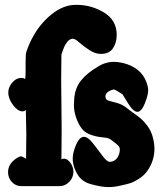

<svg xmlns="http://www.w3.org/2000/svg" viewBox="-20 -759 655 780"><path d="M275.4 -115.2Q275.4 -138.7 289.1 -170.9Q302.7 -203.1 321.3 -203.1Q336.9 -203.1 356.9 -177.7Q377 -152.3 395.5 -127Q414.1 -101.6 425.8 -101.6H426.8Q444.3 -102.5 455.1 -116.2Q465.8 -129.9 466.8 -150.4V-152.3Q466.8 -161.1 460 -168Q453.1 -174.8 430.7 -191.4Q421.9 -199.2 396 -201.2Q370.1 -203.1 343.8 -213.4Q317.4 -223.6 302.7 -251Q280.3 -292 280.3 -333Q280.3 -335.9 280.8 -342.3Q281.2 -348.6 281.2 -352.5Q283.2 -399.4 308.6 -431.2Q334 -462.9 377.9 -488.3Q408.2 -507.8 444.3 -507.8Q459 -507.8 480.5 -502.9Q552.7 -484.4 574.2 -426.8Q582 -406.2 582 -392.6Q582 -373 568.4 -338.9Q554.7 -304.7 538.1 -304.7Q521.5 -304.7 500 -339.8L477.5 -376Q448.2 -395.5 442.4 -395.5Q439.5 -395.5 437.5 -394.5Q408.2 -385.7 408.2 -366.2Q408.2 -365.2 408.7 -363.8Q409.2 -362.3 409.2 -361.3Q411.1 -352.5 422.4 -349.6Q433.6 -346.7 455.1 -340.8Q476.6 -335 495.1 -320.3Q502.9 -313.5 522.9 -299.3Q543 -285.2 553.7 -275.9Q564.5 -266.6 578.1 -248.5Q591.8 -230.5 598.6 -209Q607.4 -180.7 607.4 -154.3Q607.4 -106.4 579.1 -65.4Q565.4 -45.9 544.4 -32.7Q523.4 -19.5 509.8 -15.1Q496.1 -10.7 468.8 -4.9Q443.4 1 422.9 1Q398.4 1 374 -4.9Q373 -4.9 367.2 -6.3Q361.3 -7.8 359.4 -8.3Q357.4 -8.8 351.6 -10.3Q345.7 -11.7 343.3 -12.7Q340.8 -13.7 335.4 -15.6Q330.1 -17.6 327.1 -19.5Q324.2 -21.5 319.3 -24.4Q314.5 -27.3 311.5 -30.3Q308.6 -33.2 304.7 -37.1Q300.8 -41 297.9 -45.9Q275.4 -80.1 275.4 -115.2ZM454.1 -617.2Q454.1 -585.9 439 -563Q423.8 -540 389.6 -540Q367.2 -540 343.8 -555.2Q320.3 -570.3 302.7 -585.9Q285.2 -601.6 276.4 -601.6H273.4Q261.7 -599.6 253.4 -588.9Q245.1 -578.1 241.2 -569.3Q237.3 -560.5 229.5 -537.1Q228.5 -496.1 228.5 -434.6Q228.5 -397.5 229.5 -336.4Q230.5 -275.4 230.5 -230.5Q230.5 -160.2 229.5 -111.3Q232.4 -114.3 239.3 -114.3Q256.8 -114.3 270.5 -90.8Q278.3 -75.2 278.3 -61.5Q278.3 -38.1 261.7 -20.5Q245.1 -2.9 221.7 -2.9H66.4Q43.9 -2.9 28.3 -19.5Q12.7 -36.1 12.7 -59.6Q12.7 -92.8 45.9 -115.2Q58.6 -124 66.4 -124Q68.4 -124 85.9 -114.3Q85.9 -138.7 86.4 -170.9Q86.9 -203.1 86.9 -214.8Q86.9 -230.5 85 -312.5Q80.1 -306.6 71.3 -306.6Q52.7 -306.6 33.2 -332Q13.7 -357.4 13.7 -383.8Q13.7 -399.4 23.4 -415Q42 -442.4 66.4 -442.4Q77.1 -442.4 82 -437.5Q84 -444.3 84 -468.8V-506.8Q84 -540 86.9 -547.9Q111.3 -620.1 156.2 -669.4Q201.2 -718.8 249 -733.4Q266.6 -739.3 291 -739.3Q351.6 -739.3 402.8 -708Q454.1 -676.8 454.1 -617.2Z"/></svg>

Font: Essays1743
Style: Bold
Weight: 700
Designer: Based on the typeface in a 1743 English translation of the essays of Montaigne.  PostScript/TrueType font designed by Jo
Version: Version 002.100